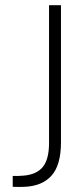

<svg xmlns="http://www.w3.org/2000/svg" viewBox="-20 -720 293 740"><path d="M29 -42Q44 -41 70 -43Q121 -47 145 -76.5Q169 -106 169 -169V-700H215V-172Q215 -84 179 -43.5Q143 -3 75 0Q53 1 29 0Z"/></svg>

Font: Bebas Neue Book
Style: Regular
Weight: 300
Designer: Ryoichi Tsunekawa
Foundry: Ryoichi Tsunekawa
Version: Version 1.003;PS 001.003;hotconv 1.0.88;makeotf.lib2.5.64775